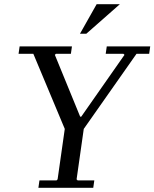

<svg xmlns="http://www.w3.org/2000/svg" viewBox="-20 -890 732 910"><path d="M486 -670H692L687 -635H627L377 -279L343 -40L348 -35H427L422 0H162L167 -35H248L253 -40L287 -279L138 -635H68L73 -670H321L316 -635H245L240 -630L360 -337H365L570 -630L565 -635H481ZM548 -870 389 -730H359L438 -870Z"/></svg>

Font: Brygada 1918
Style: Italic
Weight: 400
Italic angle: -8°
Designer: Mateusz Machalski | Borys Kosmynka | Przemek Hoffer
Foundry: NIEPODLEGLA 2018
Version: Version 3.006